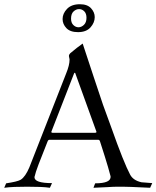

<svg xmlns="http://www.w3.org/2000/svg" viewBox="-26 -885 740 908"><path d="M-6 3 3 -18Q29 -22 46 -26Q63 -30 72 -35Q94 -49 113 -94L287 -538Q303 -577 303 -603Q303 -605 302.5 -607Q302 -609 301 -614Q300 -616 300 -620Q300 -627 306 -633Q339 -661 365 -679Q394 -591 418 -518.5Q442 -446 461 -390L500 -283Q530 -198 552.5 -142Q575 -86 589 -60Q603 -32 643 -23Q656 -22 668.5 -21Q681 -20 694 -19L684 3Q627 0 595 -1Q563 -2 555 -2Q548 -2 529 -2Q510 -2 481 0L416 3L424 -18Q500 -18 497 -51Q497 -53 485 -94.5Q473 -136 447 -216Q445 -224 438 -224H208Q202 -224 199 -216Q172 -149 156.5 -108Q141 -67 138 -51Q137 -50 137 -47Q137 -19 220 -19L210 3Q190 0 163 -1Q136 -2 102 -2Q69 -2 42.5 -1Q16 0 -6 3ZM222 -257H424Q430 -257 430 -261Q430 -264 429 -265L331 -536Q330 -541 328 -541Q325 -541 324 -537L218 -265Q217 -264 217 -261Q217 -257 222 -257ZM343 -733Q306 -733 288 -752Q270 -771 270 -795Q270 -821 291 -843Q312 -865 352 -865Q387 -865 404.5 -846Q422 -827 422 -804Q422 -778 402 -755.5Q382 -733 343 -733ZM345 -756Q359 -756 371 -767.5Q383 -779 383 -801Q383 -821 372.5 -831.5Q362 -842 348 -842Q334 -842 322 -831Q310 -820 310 -797Q310 -777 321 -766.5Q332 -756 345 -756Z"/></svg>

Font: Gideon Roman
Style: Regular
Weight: 400
Designer: Robert E. Leuschke
Foundry: Robert E. Leuschke
Version: Version 2.010